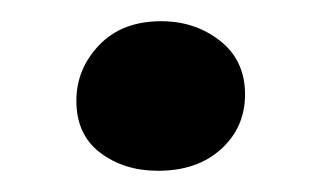

<svg xmlns="http://www.w3.org/2000/svg" viewBox="-20 -345 303 181"><path d="M52 -250Q52 -280 73.5 -302.5Q95 -325 132 -325Q164 -325 187.5 -306.5Q211 -288 211 -256Q211 -225 188.5 -204.5Q166 -184 129 -184Q97 -184 74.5 -201Q52 -218 52 -250Z"/></svg>

Font: Cantora One
Style: Regular
Weight: 400
Designer: Pablo Impallari, Rodrigo Fuenzalida
Foundry: Pablo Impallari
Version: Version 1.002; ttfautohint (v0.8) -G 200 -r 50